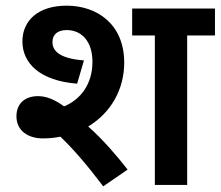

<svg xmlns="http://www.w3.org/2000/svg" viewBox="-20 -652 778 677"><path d="M131 -164C153 -164 173 -166 193 -170C236 -129 285 -73 344 5L430 -54C391 -104 343 -160 291 -206C371 -254 418 -337 418 -431C418 -567 322 -632 215 -632C114 -632 59 -579 59 -506C59 -429 121 -367 252 -357L276 -439C184 -446 165 -476 165 -504C165 -530 183 -546 215 -546C268 -546 306 -506 306 -434C306 -355 264 -301 206 -277C170 -303 141 -313 114 -313C67 -313 38 -286 38 -242C38 -191 79 -164 131 -164ZM640 -527H738V-622H446V-527H526V0H640Z"/></svg>

Font: Noto Sans SemiBold
Style: Italic
Weight: 600
Italic angle: -12°
Designer: Monotype Design Team
Foundry: Monotype Imaging Inc.
Version: Version 2.013